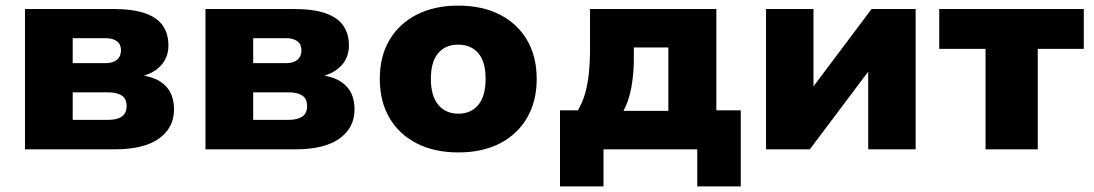

<svg xmlns="http://www.w3.org/2000/svg" viewBox="-20 -532 3896 684"><path d="M69 0V-500H381Q454 -500 497.5 -484.5Q541 -469 560.5 -440Q580 -411 580 -370Q580 -329 555 -300.5Q530 -272 484 -260V-264Q526 -258 551.5 -241Q577 -224 588.5 -199.5Q600 -175 600 -142Q600 -77 546.5 -38.5Q493 0 389 0ZM239 -105H366Q397 -105 414 -117Q431 -129 431 -154Q431 -180 414 -191.5Q397 -203 366 -203H239ZM239 -307H356Q382 -307 396.5 -319Q411 -331 411 -353Q411 -374 396.5 -385Q382 -396 356 -396H239Z M712 0V-500H1024Q1097 -500 1140.5 -484.5Q1184 -469 1203.5 -440Q1223 -411 1223 -370Q1223 -329 1198 -300.5Q1173 -272 1127 -260V-264Q1169 -258 1194.5 -241Q1220 -224 1231.5 -199.5Q1243 -175 1243 -142Q1243 -77 1189.5 -38.5Q1136 0 1032 0ZM882 -105H1009Q1040 -105 1057 -117Q1074 -129 1074 -154Q1074 -180 1057 -191.5Q1040 -203 1009 -203H882ZM882 -307H999Q1025 -307 1039.5 -319Q1054 -331 1054 -353Q1054 -374 1039.5 -385Q1025 -396 999 -396H882Z M1613 11Q1528 11 1465 -21Q1402 -53 1367.5 -112Q1333 -171 1333 -251Q1333 -331 1367.5 -389.5Q1402 -448 1465 -480Q1528 -512 1612 -512Q1698 -512 1760.5 -480Q1823 -448 1857.5 -389.5Q1892 -331 1892 -251Q1892 -171 1857.5 -112Q1823 -53 1760.5 -21Q1698 11 1613 11ZM1613 -127Q1658 -127 1684 -158.5Q1710 -190 1710 -251Q1710 -312 1684 -342.5Q1658 -373 1612 -373Q1567 -373 1541 -342.5Q1515 -312 1515 -251Q1515 -190 1541.5 -158.5Q1568 -127 1613 -127Z M1975 132V-139H2039Q2055 -167 2064 -197.5Q2073 -228 2077.5 -268.5Q2082 -309 2082 -365V-500H2532V-139H2619V132H2464V0H2130V132ZM2201 -137H2361V-363H2238V-317Q2238 -269 2229 -220Q2220 -171 2201 -137Z M2709 0V-500H2878V-211H2868L3085 -500H3242V0H3073V-290H3083L2865 0Z M3491 0V-358H3326V-500H3841V-358H3677V0Z"/></svg>

Font: Nunito Sans 9pt Black
Style: Regular
Weight: 900
Version: Version 3.101;gftools[0.9.27]